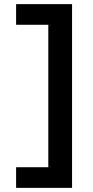

<svg xmlns="http://www.w3.org/2000/svg" viewBox="-20 -720 449 930"><path d="M58 190V90H214V-600H58V-700H329V190Z"/></svg>

Font: Mach Medium
Style: Regular
Weight: 500
Version: Version 1.002